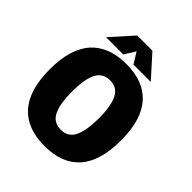

<svg xmlns="http://www.w3.org/2000/svg" viewBox="-239 -1027 1187 1187"><g transform="rotate(45 355.0 -433.5)"><path d="M532.5 -734H381.5L337 -805.5L292 -734H141.5L270.5 -878H403ZM348 11Q194.5 11 115 -78.5Q35.5 -168 35.5 -348Q35.5 -527.5 115.2 -616.8Q195 -706 348 -706Q500.5 -706 579.5 -616.8Q658.5 -527.5 658.5 -348Q658.5 -167.5 579.8 -78.2Q501 11 348 11ZM348 -131.5Q411.5 -131.5 438.2 -186.8Q465 -242 465 -348Q465 -453.5 438.2 -508.5Q411.5 -563.5 348 -563.5Q315 -563.5 291.8 -548.8Q268.5 -534 255.2 -505Q242 -476 236.2 -437.8Q230.5 -399.5 230.5 -348Q230.5 -296 236.2 -257.8Q242 -219.5 255.2 -190.2Q268.5 -161 291.8 -146.2Q315 -131.5 348 -131.5Z"/></g></svg>

Font: League Mono ExtraBold
Style: Regular
Weight: 800
Width: 6
Designer: Tyler Finck
Foundry: The League of Moveable Type / Tyler Finck
Version: Version 2.210